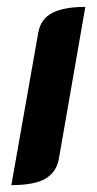

<svg xmlns="http://www.w3.org/2000/svg" viewBox="-20 -529 282 558"><path d="M91 -433Q98 -474 132 -491.5Q166 -509 228 -509L151 -67Q144 -29 112.5 -10Q81 9 13 9Z"/></svg>

Font: K2D
Style: Bold Italic
Weight: 700
Italic angle: -10°
Designer: Katatrad Aksorn Co.,Ltd.
Foundry: Cadson Demak Co.,Ltd.
Version: Version 1.000; ttfautohint (v1.6)